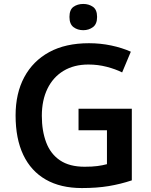

<svg xmlns="http://www.w3.org/2000/svg" viewBox="-20 -943 766 973"><path d="M378 -392H648V-29Q591 -10 531 0Q471 10 395 10Q287 10 212 -33Q137 -76 98 -158Q59 -240 59 -358Q59 -470 103 -552Q147 -634 229.5 -679Q312 -724 431 -724Q489 -724 543.5 -712.5Q598 -701 643 -681L599 -576Q565 -593 520.5 -604.5Q476 -616 428 -616Q355 -616 302 -584Q249 -552 220.5 -493.5Q192 -435 192 -356Q192 -280 214 -221.5Q236 -163 284 -130.5Q332 -98 409 -98Q447 -98 473.5 -101.5Q500 -105 522 -111V-283H378ZM402 -923Q430 -923 451 -908.5Q472 -894 472 -857Q472 -821 451 -805.5Q430 -790 402 -790Q373 -790 352.5 -805.5Q332 -821 332 -857Q332 -894 352.5 -908.5Q373 -923 402 -923Z"/></svg>

Font: Noto Sans Cham SemiBold
Style: Regular
Weight: 600
Version: Version 2.002